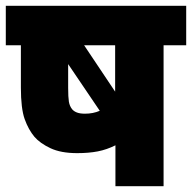

<svg xmlns="http://www.w3.org/2000/svg" viewBox="-20 -642 662 662"><path d="M622 -622V-486H544V0H378V-141Q348 -126 317 -120Q286 -114 246 -114Q190 -114 154 -131Q118 -148 99 -170Q78 -195 65 -231.5Q52 -268 52 -340V-486H0V-622ZM377 -486H270L377 -326ZM229 -265Q235 -258 245.5 -254Q256 -250 273 -250Q301 -250 324 -260L215 -421V-339Q215 -307 217.5 -291.5Q220 -276 229 -265Z"/></svg>

Font: Noto Sans SemiCondensed Black
Style: Regular
Weight: 900
Width: 4
Designer: Monotype Design Team
Foundry: Monotype Imaging Inc.
Version: Version 2.013; ttfautohint (v1.8.4.7-5d5b)